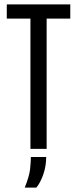

<svg xmlns="http://www.w3.org/2000/svg" viewBox="-20 -680 352 877"><path d="M119 0V-595H11V-660H301V-595H193V0ZM93 177Q114 125 117.5 92Q121 59 121 37H191Q191 78 178 116Q165 154 146 177Z"/></svg>

Font: Bricolage Grotesque 48pt Condensed Light
Style: Regular
Weight: 300
Width: 3
Designer: Mathieu Triay
Foundry: Atelier Triay
Version: Version 1.000; ttfautohint (v1.8.4.7-5d5b);gftools[0.9.32]